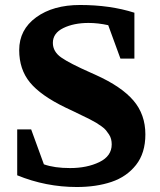

<svg xmlns="http://www.w3.org/2000/svg" viewBox="-20 -735 643 770"><path d="M49 -32V-216H105L156 -76Q198 -61 261 -61Q329 -61 378.5 -85Q428 -109 428 -156Q428 -167 425.5 -177Q423 -187 417 -196Q411 -205 405 -212.5Q399 -220 387 -228.5Q375 -237 366 -242.5Q357 -248 339.5 -257Q322 -266 278 -287L242 -304Q143 -352 100 -404.5Q57 -457 57 -534Q57 -616 125 -665.5Q193 -715 301 -715Q422 -715 519 -684V-500H463L414 -634Q373 -643 335 -643Q276 -643 234 -622.5Q192 -602 192 -563Q192 -528 225.5 -504.5Q259 -481 345 -443L365 -434Q467 -388 515 -332Q563 -276 563 -196Q563 -121 525.5 -73.5Q488 -26 427 -5.5Q366 15 288 15Q164 15 49 -32Z"/></svg>

Font: Volkhov
Style: Bold
Weight: 700
Designer: Cyreal (www.cyreal.org)
Foundry: Cyreal (www.cyreal.org)
Version: Version 1.010